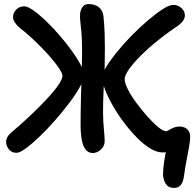

<svg xmlns="http://www.w3.org/2000/svg" viewBox="-20 -736 956 941"><path d="M833 185Q805 185 792.5 165Q780 145 779 120Q779 95 784.5 55.5Q790 16 800 -19L825 -6Q818 1 808.5 6Q799 11 775 11Q748 11 715.5 -9Q683 -29 650.5 -62Q618 -95 587.5 -135.5Q557 -176 533 -218Q509 -260 495 -296.5Q481 -333 481 -357Q481 -377 501.5 -410Q522 -443 555 -483.5Q588 -524 627.5 -564Q667 -604 706.5 -637.5Q746 -671 778 -691.5Q810 -712 829 -712Q844 -712 857 -705Q870 -698 878 -686.5Q886 -675 886 -660Q886 -647 877 -634Q868 -621 852 -610Q815 -585 777.5 -556.5Q740 -528 706.5 -498Q673 -468 647 -439.5Q621 -411 606 -387Q591 -363 591 -348Q591 -329 607 -297.5Q623 -266 649 -231Q675 -196 703 -164.5Q731 -133 755.5 -113Q780 -93 794 -93Q798 -93 804 -96.5Q810 -100 818.5 -104.5Q827 -109 837.5 -112.5Q848 -116 861 -116Q874 -116 886 -110.5Q898 -105 905 -93.5Q912 -82 912 -65Q912 -46 906.5 -15.5Q901 15 894 51.5Q887 88 882 125Q879 151 868 168Q857 185 833 185ZM61 13Q38 13 24 -3.5Q10 -20 10 -41Q10 -53 16 -64Q22 -75 37 -88Q69 -115 104 -147Q139 -179 171.5 -211.5Q204 -244 230 -273.5Q256 -303 271 -327Q286 -351 286 -365Q286 -376 272 -397.5Q258 -419 235 -446.5Q212 -474 184 -502.5Q156 -531 128 -556.5Q100 -582 77 -599Q62 -612 53 -625.5Q44 -639 44 -653Q44 -673 59.5 -689Q75 -705 99 -705Q115 -705 143 -685.5Q171 -666 204 -634.5Q237 -603 270 -565Q303 -527 330.5 -489Q358 -451 375 -419Q392 -387 392 -368Q392 -347 372.5 -311.5Q353 -276 321 -233.5Q289 -191 251 -147.5Q213 -104 175.5 -68Q138 -32 107.5 -9.5Q77 13 61 13ZM435 14Q413 14 399.5 -3.5Q386 -21 380.5 -52Q375 -83 375 -125Q375 -153 375.5 -190Q376 -227 377 -267.5Q378 -308 379.5 -346.5Q381 -385 381 -415Q383 -477 382 -517Q381 -557 378.5 -583Q376 -609 374 -626.5Q372 -644 372 -660Q372 -682 382.5 -699Q393 -716 414 -716Q435 -716 451.5 -708.5Q468 -701 477.5 -685.5Q487 -670 488 -646Q489 -638 490.5 -618Q492 -598 493 -568Q494 -538 494 -498.5Q494 -459 493 -411Q490 -345 487.5 -289Q485 -233 485 -187Q485 -146 489 -105Q493 -64 493 -44Q493 -28 484.5 -15Q476 -2 462.5 6Q449 14 435 14Z"/></svg>

Font: Shantell Sans Medium
Style: Regular
Weight: 500
Designer: Stephen Nixon, Anya Danilova, Shantell Martin
Foundry: Arrow Type
Version: Version 1.011;[c5ecc13dd]